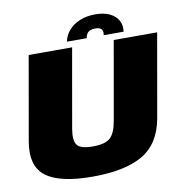

<svg xmlns="http://www.w3.org/2000/svg" viewBox="-89 -906 956 995"><g transform="rotate(-10 389.0 -409.0)"><path d="M319.5 3.5Q492.5 3.5 585 -51.8Q677.5 -107 700.5 -236.5L777.5 -675H549L476 -260Q465.5 -199.5 439 -175Q412.5 -150.5 347 -150.5Q282 -150.5 264.2 -175.2Q246.5 -200 257 -260L330 -675H101.5L24.5 -236.5Q1.5 -107 74.2 -51.8Q147 3.5 319.5 3.5ZM477.5 -822.5Q431.5 -822.5 395.5 -807.5Q359.5 -792.5 337 -766.5Q314.5 -740.5 309 -708.5H412.5Q415 -723 421.2 -732.2Q427.5 -741.5 438 -746Q448.5 -750.5 465 -750.5Q480 -750.5 489 -746.2Q498 -742 501.5 -732.8Q505 -723.5 502.5 -708.5H606.5Q612 -740.5 598.2 -766.5Q584.5 -792.5 553.8 -807.5Q523 -822.5 477.5 -822.5Z"/></g></svg>

Font: Anybody Black
Style: Italic
Weight: 900
Italic angle: -10°
Designer: Tyler Finck
Foundry: Etcetera Type Company
Version: Version 1.113;gftools[0.9.25]